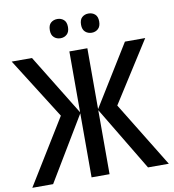

<svg xmlns="http://www.w3.org/2000/svg" viewBox="-98 -988 969 1072"><g transform="rotate(-10 386.5 -452.0)"><path d="M225 -369 7 -714H122L334 -369V-714H436V-369L649 -714H764L545 -370L772 0H654L436 -363V0H334V-363L116 0H-2ZM247 -849Q247 -878 262 -891Q277 -904 299 -904Q320 -904 335 -891Q350 -878 350 -850Q350 -822 335 -808.5Q320 -795 299 -795Q277 -795 262 -808.5Q247 -822 247 -849ZM424 -849Q424 -878 439 -891Q454 -904 475 -904Q497 -904 512 -891Q527 -878 527 -850Q527 -822 512 -808.5Q497 -795 476 -795Q454 -795 439 -808.5Q424 -822 424 -849Z"/></g></svg>

Font: Noto Sans Display SemiCondensed Medium
Style: Regular
Weight: 500
Width: 4
Designer: Monotype Design Team
Foundry: Monotype Imaging Inc.
Version: Version 2.003